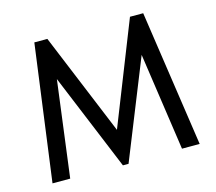

<svg xmlns="http://www.w3.org/2000/svg" viewBox="-101 -825 1073 954"><g transform="rotate(-15 435.5 -348.0)"><path d="M151 -700H218L435 -174L643 -700H711L814 0H723L650 -502L447 4H418L212 -495L148 0H57Z"/></g></svg>

Font: Tilda Sans Medium
Style: Regular
Weight: 500
Designer: ParaType Ltd
Foundry: ParaType Ltd
Version: Version 1.009